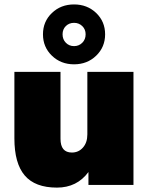

<svg xmlns="http://www.w3.org/2000/svg" viewBox="-20 -834 670 866"><path d="M413.8 -582.8Q373.5 -543.9 314 -543.9Q254.4 -543.9 214.1 -582.8Q173.8 -621.6 173.8 -679.2Q173.8 -736.8 214.1 -775.4Q254.4 -814 314 -814Q373.5 -814 413.8 -775.4Q454.1 -736.8 454.1 -679.2Q454.1 -621.6 413.8 -582.8ZM366.2 -679.2Q366.2 -701.7 351.1 -716.3Q335.9 -731 314 -731Q292 -731 277.1 -716.6Q262.2 -702.1 262.2 -679.2Q262.2 -656.2 277.1 -641.1Q292 -626 314 -626Q335.9 -626 351.1 -641.1Q366.2 -656.2 366.2 -679.2ZM236.8 12.2Q138.2 12.2 91.6 -42.5Q44.9 -97.2 44.9 -210V-509.8H252.9V-208Q252.9 -146 304.2 -146Q334.5 -146 354.2 -168.5Q374 -190.9 374 -228V-509.8H582V0H378.9V-58.1Q327.1 12.2 236.8 12.2Z"/></svg>

Font: Mulish ExtraBlack
Style: Regular
Weight: 1000
Designer: Vernon Adams
Foundry: Vernon Adams
Version: Version 3.603; ttfautohint (v1.8.3)